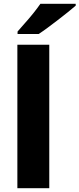

<svg xmlns="http://www.w3.org/2000/svg" viewBox="-20 -997 421 1017"><path d="M241 0H72V-760H241ZM381 -967Q365 -953 340 -933Q315 -913 286.5 -891Q258 -869 231.5 -849.5Q205 -830 185 -817H73V-830Q89 -849 112 -874.5Q135 -900 157 -927.5Q179 -955 194 -977H381Z"/></svg>

Font: Noto Sans Gujarati UI ExtraBold
Style: Regular
Weight: 800
Designer: Jelle Bosma - Monotype Design Team, Universal Thirst
Foundry: Monotype Imaging Inc.
Version: Version 2.106; ttfautohint (v1.8.4.7-5d5b)